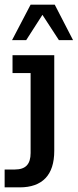

<svg xmlns="http://www.w3.org/2000/svg" viewBox="-47 -637 335 828"><path d="M-27 171V94H17Q52 94 68.5 76.5Q85 59 85 23V-322H7V-399H187V13Q187 92 149 131.5Q111 171 38 171ZM5 -464 85 -617H189L268 -464H207L136 -573L66 -464Z"/></svg>

Font: Rokkitt SemiBold
Style: Regular
Weight: 600
Designer: Vernon Adams
Foundry: Vernon Adams
Version: Version 3.103